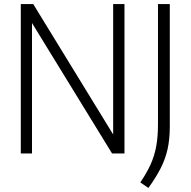

<svg xmlns="http://www.w3.org/2000/svg" viewBox="-20 -760 944 951"><path d="M83 0V-740H144.5L540.5 -94V-740H596.5V0H535L138.5 -646V0ZM715 171 675 143.5Q706 98 725.2 56Q744.5 14 753.5 -33.8Q762.5 -81.5 762.5 -144.5V-740H821V-132Q821 -70.5 810 -21.2Q799 28 775.5 74Q752 120 715 171Z"/></svg>

Font: Encode Sans SmCnd Lt
Style: Regular
Weight: 300
Width: 4
Designer: Multiple Designers
Foundry: Impallari Type
Version: Version 3.002; ttfautohint (v1.8.3) -l 8 -r 50 -G 200 -x 14 